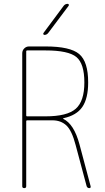

<svg xmlns="http://www.w3.org/2000/svg" viewBox="-20 -970 540 990"><path d="M209 -790Q205.1 -790 203.6 -793.5Q202.1 -796.9 204.1 -799.8L308.6 -940.4Q316.4 -950.2 329.1 -950.2Q333 -950.2 334.5 -946.8Q335.9 -943.4 334 -940.4L228.5 -799.8Q220.7 -790 209 -790ZM115.2 -705.1V-375Q115.2 -370.1 120.1 -370.1H214.8Q326.2 -370.1 370.6 -409.2Q415 -448.2 415 -544.9Q415 -641.6 374 -675.8Q333 -710 214.8 -710H120.1Q115.2 -710 115.2 -705.1ZM94.7 -9.8V-695.3Q94.7 -710 105 -720.2Q115.2 -730.5 129.9 -730.5H214.8Q341.8 -730.5 388.2 -691.4Q434.6 -652.3 434.6 -544.9Q434.6 -462.9 404.8 -418.9Q375 -375 306.6 -360.4Q305.7 -360.4 305.7 -358.4V-357.4Q361.3 -331.1 389.6 -226.6L447.3 -9.8Q449.2 0 440.4 0Q430.7 0 426.8 -9.8L370.1 -221.7Q350.6 -296.9 322.3 -323.2Q293.9 -349.6 250 -349.6H120.1Q115.2 -349.6 115.2 -344.7V-9.8Q115.2 0 105 0Q94.7 0 94.7 -9.8Z"/></svg>

Font: Rounded-X Mgen+ 2m thin
Style: Regular
Weight: 100
Designer: [Source Han Sans]
Ryoko NISHIZUKA  (kana & ideographs); Paul D. Hunt (Latin, Greek & Cyrillic); Wenlong ZHANG  (bopomofo
Version: Version 1.059.20150602